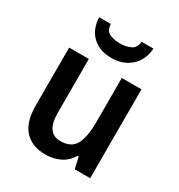

<svg xmlns="http://www.w3.org/2000/svg" viewBox="-181 -933 947 1014"><g transform="rotate(30 293.0 -426.0)"><path d="M512 -593V-51H418L402 -121H396Q372 -80 332 -60.5Q292 -41 245 -41Q161 -41 116 -90.5Q71 -140 71 -240V-593H191V-266Q191 -142 276 -142Q343 -142 367.5 -188Q392 -234 392 -322V-593ZM459 -811Q455 -742 409 -699.5Q363 -657 291 -657Q218 -657 174.5 -698Q131 -739 128 -811H199Q201 -771 227.5 -758.5Q254 -746 293 -746Q327 -746 355.5 -759Q384 -772 387 -811Z"/></g></svg>

Font: Noto Sans Tamil UI SemiCondensed SemiBold
Style: Regular
Weight: 600
Width: 4
Designer: Jelle Bosma - Monotype Design Team
Foundry: Monotype Imaging Inc.
Version: Version 2.004; ttfautohint (v1.8.4.7-5d5b)